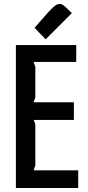

<svg xmlns="http://www.w3.org/2000/svg" viewBox="-20 -947 444 967"><path d="M158 -320 150 -343H352V-432H149L158 -457V-610L149 -635H364V-720H60V0H374V-89H149L158 -114ZM323 -899 316 -906C302 -919 294 -927 281 -927C263 -927 252 -915 227 -890L154 -807L210 -749L342 -881Z"/></svg>

Font: Economica
Style: Bold
Weight: 700
Designer: Vicente Lamonaca
Foundry: Vicente Lamonaca
Version: Version 1.100